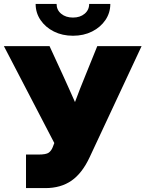

<svg xmlns="http://www.w3.org/2000/svg" viewBox="-20 -964 746 984"><path d="M113.3 0V-171.9H177.2Q216.3 -171.9 229.7 -181.6Q243.2 -191.4 250.5 -210.4L258.3 -231L0 -727.5H233.9L302.7 -578.1Q318.4 -543.9 333.7 -509.5Q349.1 -475.1 364.3 -440.9Q377 -475.1 390.4 -509.5Q403.8 -543.9 418 -578.1L478.5 -727.5H705.6L439.9 -159.2Q401.4 -76.2 346.4 -38.1Q291.5 0 212.4 0ZM354 -780.8Q299.3 -780.8 256.1 -802.5Q212.9 -824.2 187.7 -861.3Q162.6 -898.4 162.6 -943.8H270Q270 -913.1 293.5 -893.6Q316.9 -874 354 -874Q390.6 -874 413.8 -893.6Q437 -913.1 437 -943.8H545.4Q545.4 -898.4 520.3 -861.3Q495.1 -824.2 451.9 -802.5Q408.7 -780.8 354 -780.8Z"/></svg>

Font: Inter Display Black
Style: Regular
Weight: 900
Designer: Rasmus Andersson
Foundry: rsms
Version: Version 4.000;git-a52131595